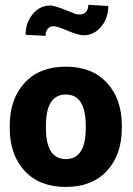

<svg xmlns="http://www.w3.org/2000/svg" viewBox="-20 -757 545 788"><path d="M168.5 -241.2V-231.9Q168.5 -104 250.2 -104Q332 -104 332 -231.9V-241.2Q332 -369.1 250.2 -369.1Q168.5 -369.1 168.5 -241.2ZM20 -231.9V-241.2Q20 -350.6 81.1 -417Q142.1 -483.4 250 -483.4Q357.9 -483.4 418.9 -417Q480 -350.6 480 -241.2V-231.9Q480 -122.1 418.9 -55.9Q357.9 10.3 250 10.3Q142.1 10.3 81.1 -55.7Q20 -121.6 20 -231.9ZM322.8 -612.3Q301.8 -612.3 257.8 -630.9Q213.9 -649.4 200 -649.4Q186 -649.4 176.5 -639.2Q167 -628.9 167 -609.9L85 -614.3Q85 -663.6 114.3 -699Q143.6 -734.4 186 -734.4Q203.6 -734.4 245.6 -717.3Q287.6 -700.2 291.7 -699Q295.9 -697.8 309.6 -697.8Q323.2 -697.8 332.8 -707.8Q342.3 -717.8 342.3 -737.3L424.3 -732.4Q424.3 -682.1 395 -647.2Q365.7 -612.3 322.8 -612.3Z"/></svg>

Font: Yantramanav Black
Style: Regular
Weight: 900
Version: Version 1.001;PS 1.0;hotconv 1.0.72;makeotf.lib2.5.5900; ttf